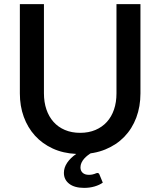

<svg xmlns="http://www.w3.org/2000/svg" viewBox="-20 -740 780 933"><path d="M452.5 100.5C450.8 100.5 449 101 447 102C445 103 442.5 104 439.5 105C436.5 106 432.8 107 428.5 108C424.2 109 418.5 109.5 411.5 109.5C398.8 109.5 388.9 106.2 381.8 99.8C374.6 93.2 371 84.5 371 73.5C371 65.5 372.7 57.9 376 50.8C379.3 43.6 383.7 37 389 31C394.3 25 400.3 19.5 406.8 14.5C413.3 9.5 419.8 5.2 426.5 1.5L371.5 -5C367.8 -3 364.3 -0.9 360.8 1.2C357.3 3.4 353.8 5.7 350.5 8C353.5 8 356.6 8.1 359.8 8.2C362.9 8.4 366.2 8.5 369.5 8.5C414.8 8.5 455.6 1.1 491.8 -13.8C527.9 -28.6 558.7 -49.1 584 -75.2C609.3 -101.4 628.8 -132.5 642.3 -168.5C655.8 -204.5 662.5 -243.7 662.5 -286V-720H546V-286C546 -257.3 542 -231.2 534 -207.8C526 -184.2 514.4 -164.2 499.3 -147.5C484.1 -130.8 465.6 -117.8 443.8 -108.5C421.9 -99.2 397.2 -94.5 369.5 -94.5C341.8 -94.5 317.1 -99.2 295.3 -108.5C273.4 -117.8 255 -130.9 240 -147.8C225 -164.6 213.5 -184.8 205.5 -208.3C197.5 -231.8 193.5 -257.8 193.5 -286.5V-720H76.5V-286C76.5 -245 82.8 -207.1 95.5 -172.3C108.2 -137.4 126.3 -107 149.8 -81C173.3 -55 201.9 -34.2 235.8 -18.5C269.6 -2.8 307.8 6 350.5 8C331.8 20.7 317.2 34.9 306.5 50.7C295.8 66.6 290.5 83 290.5 100C290.5 122 299.1 139.7 316.3 153C333.4 166.3 357.7 173 389 173C407 173 423.9 170.7 439.8 166C455.6 161.3 468.8 155.2 479.5 147.5L463 107.5C461.3 102.8 457.8 100.5 452.5 100.5Z"/></svg>

Font: Lato Semibold
Style: Regular
Weight: 600
Designer: Lukasz Dziedzic
Foundry: tyPoland Lukasz Dziedzic
Version: Version 2.006; 2014-01-15